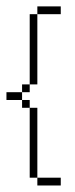

<svg xmlns="http://www.w3.org/2000/svg" viewBox="-93 -459 234 601"><path d="M23.9 121.6V97.2H97.2V121.6ZM0 97.2V-121.6H23.9V97.2ZM-23.9 -121.6V-146H0V-121.6ZM-72.8 -146V-170.4H-23.9V-146ZM-23.9 -170.4V-194.8H0V-170.4ZM0 -194.8V-414.6H23.9V-194.8ZM23.9 -414.6V-439H97.2V-414.6Z"/></svg>

Font: FS Mondwest Regular
Style: Regular
Weight: 400
Designer: NZWStudios2024
Foundry: https://fontstruct.com
Version: Version 1.0